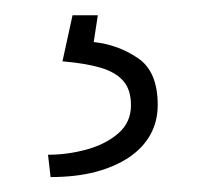

<svg xmlns="http://www.w3.org/2000/svg" viewBox="-20 -20 281 252"><path d="M75.2 0H108.4L103 35.2Q134.8 38.6 160.9 56.2Q187 73.7 187 117.7Q187 139.2 177.5 156.5Q168 173.8 149.7 186.3Q131.3 198.7 105.5 205.6Q79.6 212.4 46.4 212.4L43 183.1Q68.4 183.1 93.5 176.3Q118.7 169.4 135.3 155Q151.9 140.6 151.9 118.2Q151.9 97.7 141.8 86.2Q131.8 74.7 111.8 68.8Q91.8 63 62 60.5Z"/></svg>

Font: Roboto ExtraLight
Style: Regular
Weight: 250
Designer: Christian Robertson
Foundry: Google
Version: Version 3.009; 2024